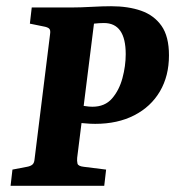

<svg xmlns="http://www.w3.org/2000/svg" viewBox="-20 -597 563 617"><path d="M228 -90Q227 -80 229 -71.5Q231 -63 249 -61L321 -52L315 0H14L20 -52L67 -61Q78 -63 84 -68Q90 -73 91 -85L141 -488Q143 -501 137.5 -505.5Q132 -510 120 -512L76 -521L82 -573H212Q238 -573 274 -575Q310 -577 337 -577Q392 -577 433.5 -562.5Q475 -548 499 -514Q523 -480 523 -419Q523 -353 494 -303.5Q465 -254 411.5 -226.5Q358 -199 286 -199Q270 -199 254.5 -200.5Q239 -202 225 -203L230 -259Q242 -258 254 -256Q266 -254 277 -254Q317 -254 340 -280.5Q363 -307 373.5 -346Q384 -385 384 -423Q384 -523 314 -523Q307 -523 298.5 -522.5Q290 -522 282 -521Z"/></svg>

Font: Yrsa
Style: Bold Italic
Weight: 700
Italic angle: -7.10001°
Version: Version 2.004